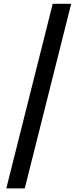

<svg xmlns="http://www.w3.org/2000/svg" viewBox="-20 -825 428 1026"><path d="M13.7 181.6 261.7 -804.7H360.4L112.3 181.6Z"/></svg>

Font: Taipei Sans TC Beta
Style: Bold
Weight: 700
Designer: JT Foundry
Foundry: JT Foundry
Version: Version 1.000